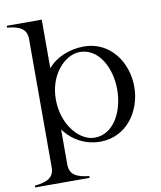

<svg xmlns="http://www.w3.org/2000/svg" viewBox="-96 -777 885 1053"><g transform="rotate(-10 346.5 -250.0)"><path d="M14 190V200H317V190C248 183 209 164 209 107V-89C254 -25 327 15 410 15C557 15 645 -115 645 -250C645 -386 557 -515 410 -515C332 -515 253 -483 209 -429V-700H14V-690C84 -683 122 -664 122 -607V107C122 164 84 183 14 190ZM209 -256C209 -393 300 -489 383 -489C489 -489 550 -372 550 -251C550 -128 489 -12 383 -12C300 -12 209 -112 209 -256Z"/></g></svg>

Font: Sprat
Style: Regular
Weight: 400
Designer: Ethan Nakache
Foundry: Collletttivo
Version: Version 2.000;Glyphs 3.2 (3217)